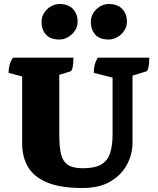

<svg xmlns="http://www.w3.org/2000/svg" viewBox="-20 -930 790 962"><path d="M394 12Q282 12 215.5 -16Q149 -44 120 -94Q91 -144 91 -211V-547L23 -565Q23 -585 27.5 -603Q32 -621 45 -641H348Q348 -612 344 -593Q340 -574 332 -572L277 -555V-254Q277 -196 285.5 -159Q294 -122 319.5 -104.5Q345 -87 395 -87Q456 -87 488 -106.5Q520 -126 532 -164Q544 -202 544 -256V-541L450 -565Q450 -585 454 -603Q458 -621 470 -641H728Q728 -613 724 -593.5Q720 -574 712 -572L644 -551V-214Q644 -160 617.5 -108Q591 -56 535.5 -22Q480 12 394 12ZM525 -732Q479 -732 457 -757Q435 -782 435 -821Q435 -845 448 -865.5Q461 -886 482 -898Q503 -910 525 -910Q569 -910 592.5 -885Q616 -860 616 -821Q616 -797 603 -777Q590 -757 569 -744.5Q548 -732 525 -732ZM278 -732Q232 -732 210 -757Q188 -782 188 -821Q188 -845 201 -865.5Q214 -886 235 -898Q256 -910 278 -910Q322 -910 345.5 -885Q369 -860 369 -821Q369 -797 356 -777Q343 -757 322 -744.5Q301 -732 278 -732Z"/></svg>

Font: Petrona Black
Style: Regular
Weight: 900
Designer: Ringo R. Seeber
Foundry: Ringo R. Seeber
Version: Version 2.001; ttfautohint (v1.8.3)